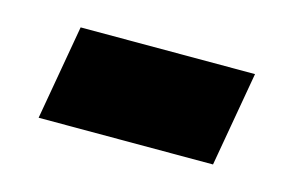

<svg xmlns="http://www.w3.org/2000/svg" viewBox="-37 -406 406 268"><g transform="rotate(15 166.5 -272.5)"><path d="M30 -204 54 -341H306L282 -204Z"/></g></svg>

Font: Archivo SemiBold ExtraBold
Style: Italic
Weight: 800
Italic angle: -10°
Version: Version 2.001